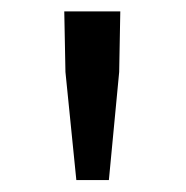

<svg xmlns="http://www.w3.org/2000/svg" viewBox="-20 -791 317 328"><path d="M110.4 -483.4 91.8 -668 89.8 -771.5H185.5L183.6 -668L166 -483.4Z"/></svg>

Font: Gen Shin Gothic Regular
Style: Regular
Weight: 400
Designer: [Source Han Sans]
Ryoko NISHIZUKA  (kana & ideographs); Paul D. Hunt (Latin, Greek & Cyrillic); Wenlong ZHANG  (bopomofo
Version: Version 1.002.20150607